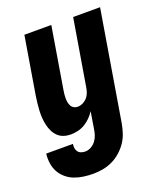

<svg xmlns="http://www.w3.org/2000/svg" viewBox="-149 -611 787 925"><g transform="rotate(-20 244.0 -148.5)"><path d="M170 223Q145 223 120 219.5Q95 216 73 207.5Q51 199 33 183.5Q15 168 4 148Q-7 128 -10.5 103.5Q-14 79 -11 54H126Q124 65 125.5 75.5Q127 86 133 94Q139 102 149 105.5Q159 109 170 109Q185 109 199.5 101Q214 93 224 80Q234 67 239 51.5Q244 36 246 21L260 -65Q250 -49 236 -35Q222 -21 205.5 -11Q189 -1 170 3.5Q151 8 133 8Q114 8 97 2.5Q80 -3 67.5 -15Q55 -27 47 -43Q39 -59 35 -76.5Q31 -94 29.5 -112.5Q28 -131 29 -149.5Q30 -168 32 -187Q34 -206 37 -225L86 -520H224L172 -206Q170 -195 169 -184.5Q168 -174 168 -163.5Q168 -153 170 -143Q172 -133 176.5 -124.5Q181 -116 190 -111Q199 -106 209 -106Q222 -106 235 -112Q248 -118 257.5 -128.5Q267 -139 272 -152Q277 -165 279 -178L336 -520H474L381 40Q377 64 369 88.5Q361 113 346.5 134.5Q332 156 311.5 174Q291 192 267.5 203Q244 214 219 218.5Q194 223 170 223Z"/></g></svg>

Font: Iosevka Curly Heavy
Style: Italic
Weight: 900
Italic angle: -9°
Monospace: yes
Designer: Belleve Invis
Foundry: Belleve Invis
Version: Version 22.1.2; ttfautohint (v1.8.4)